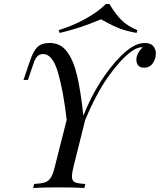

<svg xmlns="http://www.w3.org/2000/svg" viewBox="-20 -936 796 956"><path d="M756 -669Q756 -644 741 -621.5Q726 -599 697 -599Q677 -599 668 -610.5Q659 -622 659 -639Q659 -655 668 -671.5Q677 -688 691 -701H688Q661 -700 633 -679Q581 -641 520.5 -556.5Q460 -472 404 -338L346 -106Q338 -72 338 -58Q338 -36 352.5 -29Q367 -22 405 -20L400 0Q355 -3 276 -3Q189 -3 145 0L150 -20Q186 -22 204 -28Q222 -34 233 -51.5Q244 -69 253 -106L312 -339Q296 -481 269 -574Q242 -667 195 -667Q178 -667 166.5 -656Q155 -645 147 -620L119 -538H97L130 -635Q146 -682 166.5 -702Q187 -722 228 -722Q281 -722 313.5 -679Q346 -636 364 -559Q382 -482 395 -360Q432 -453 480 -528Q528 -603 582 -657Q647 -722 700 -722Q729 -722 742.5 -707Q756 -692 756 -669ZM277 -772 272 -786Q344 -808 406 -842.5Q468 -877 507 -916H525Q553 -868 584.5 -836.5Q616 -805 664 -786L660 -772Q606 -782 572.5 -795.5Q539 -809 515 -822.5Q491 -836 483 -840Q372 -793 277 -772Z"/></svg>

Font: Playfair Display
Style: Italic
Weight: 400
Italic angle: -14°
Designer: Claus Eggers Sørensen
Foundry: Claus Eggers Sørensen
Version: Version 1.200; ttfautohint (v1.6)